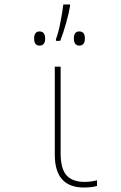

<svg xmlns="http://www.w3.org/2000/svg" viewBox="-20 -825 540 855"><path d="M248 -643Q261 -675 274 -721Q287 -767 292 -798V-805H262Q258 -772 249 -725.5Q240 -679 229 -650V-643ZM181 -653Q181 -685 156 -685Q132 -685 132 -653Q132 -622 156 -622Q181 -622 181 -653ZM358 -654Q358 -685 333 -685Q309 -685 309 -654Q309 -622 333 -622Q358 -622 358 -654ZM412 3V-22Q384 -15 356 -15Q303 -15 276.5 -44Q250 -73 250 -143V-528H224V-136Q224 10 354 10Q388 10 412 3Z"/></svg>

Font: Noto Sans Mono UI Condensed Thin
Style: Regular
Weight: 250
Width: 3
Designer: Monotype Design team
Foundry: Monotype Imaging Inc.
Version: 1.000